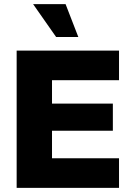

<svg xmlns="http://www.w3.org/2000/svg" viewBox="-20 -914 644 934"><path d="M61 0V-668H559V-524H233V-410H529V-278H233V-144H559V0ZM253 -734 141 -894H299L361 -734Z"/></svg>

Font: Gantari ExtraBold
Style: Regular
Weight: 800
Version: Version 1.000